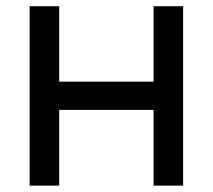

<svg xmlns="http://www.w3.org/2000/svg" viewBox="-20 -582 667 602"><path d="M461.5 -562.5V-326H165.6V-562.5H72.9V0H165.6V-237.5H461.5V0H554.2V-562.5Z"/></svg>

Font: Manrope3 Medium
Style: Regular
Weight: 500
Width: 4
Designer: Mikhail Sharanda
Foundry: Mikhail Sharanda
Version: Version 3.000;PS 003.000;hotconv 1.0.88;makeotf.lib2.5.64775